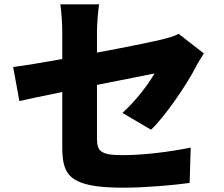

<svg xmlns="http://www.w3.org/2000/svg" viewBox="-20 -819 1040 891"><path d="M926 -571 809 -662C787 -650 760 -643 728 -635C682 -624 560 -599 430 -575V-671C430 -708 435 -768 440 -799H260C265 -768 269 -707 269 -671V-545C174 -528 89 -514 41 -508L70 -350C113 -360 186 -375 269 -392V-136C269 -6 301 52 552 52C650 52 781 41 860 30L865 -134C766 -114 646 -99 547 -99C443 -99 430 -120 430 -179V-425L697 -478C670 -430 609 -349 548 -295L681 -217C748 -281 846 -425 889 -509C899 -529 916 -555 926 -571Z"/></svg>

Font: Noto Sans KR Black
Style: Regular
Weight: 900
Designer: Ryoko NISHIZUKA 西塚涼子 (kana, bopomofo & ideographs); Paul D. Hunt (Latin, Greek & Cyrillic); Sandoll Communications 산돌커뮤니
Foundry: Adobe
Version: Version 2.004;hotconv 1.0.118;makeotfexe 2.5.65603